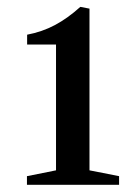

<svg xmlns="http://www.w3.org/2000/svg" viewBox="-20 -936 394 545"><path d="M56.5 -411.5V-436L139 -452.5V-809.5H57V-837.5Q99.5 -845.5 135.8 -864.8Q172 -884 208 -916.5L234 -911.5V-452.5L318 -436V-411.5Z"/></svg>

Font: Libre Caslon Text
Style: Regular
Weight: 400
Designer: Pablo Impallari, Rodrigo Fuenzalida, Katja Schimmel
Foundry: Pablo Impallari, Rodrigo Fuenzalida
Version: Version 2.000